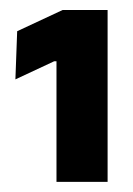

<svg xmlns="http://www.w3.org/2000/svg" viewBox="-20 -722 263 379"><path d="M192.4 -363H91.5V-601H86.8L10.4 -565.3L13.9 -660.4L103.7 -702.3H192.4Z"/></svg>

Font: Anek Devanagari Medium
Style: Regular
Weight: 500
Designer: Kailash Malviya (Devanagari) & Yesha Goshar (Latin)
Foundry: Ek Type
Version: Version 1.003